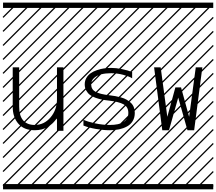

<svg xmlns="http://www.w3.org/2000/svg" viewBox="-23 -990 1638 1453"><path d="M457 0H408.2V-97.7Q381.3 -54.7 338.6 -29.5Q295.9 -4.4 239.7 -4.4Q158.7 -4.4 116 -53.7Q73.2 -103 73.2 -182.1V-480.5H122.1V-182.1Q122.1 -113.8 152.3 -79.1Q182.6 -44.4 239.7 -44.4Q311 -44.4 359.6 -101.8Q408.2 -159.2 408.2 -240.2V-480.5H457ZM0 402.8H530.3V442.9H0ZM0 -970.2H530.3V-930.2H0ZM526.9 410.6 533.7 417.5 525.4 425.8 518.6 418.9ZM526.9 304.7 533.7 311.5 419.4 425.8 412.6 418.9ZM526.9 198.7 533.7 205.6 313.5 425.8 306.6 418.9ZM526.9 92.3 533.7 99.1 207.5 425.8 200.7 418.9ZM526.9 -13.2 533.7 -6.3 101.6 425.8 94.7 418.9ZM526.9 -119.1 533.7 -112.3 3.4 418 -3.4 411.1ZM526.9 -225.6 533.7 -218.8 3.4 311.5 -3.4 304.7ZM526.9 -331.5 533.7 -324.7 3.4 205.6 -3.4 198.7ZM526.9 -438 533.7 -431.2 3.4 99.1 -3.4 92.3ZM526.9 -543.5 533.7 -536.6 3.4 -6.3 -3.4 -13.2ZM526.9 -649.4 533.7 -642.6 3.4 -112.3 -3.4 -119.1ZM526.9 -755.9 533.7 -749 3.4 -218.8 -3.4 -225.6ZM526.9 -861.8 533.7 -855 3.4 -324.7 -3.4 -331.5ZM516.6 -958 523.4 -951.2 3.4 -431.2 -3.4 -438ZM411.1 -958 418 -951.2 3.4 -536.6 -3.4 -543.5ZM305.2 -958 312 -951.2 3.4 -642.6 -3.4 -649.4ZM198.7 -958 205.6 -951.2 3.4 -749 -3.4 -755.9ZM92.3 -958 99.1 -951.2 3.4 -855 -3.4 -861.8Z M977.1 -397.5Q956.1 -411.1 910.4 -423.6Q864.7 -436 818.4 -436Q776.4 -436 743.4 -427.7Q710.4 -419.4 688.7 -399.9Q667 -380.4 667 -351.6Q667 -313.5 699.7 -295.4Q732.4 -277.3 805.7 -269Q830.1 -266.1 850.3 -262.5Q870.6 -258.8 893.8 -252.4Q917 -246.1 934.3 -236.1Q951.7 -226.1 966.6 -212.6Q981.4 -199.2 989.3 -179.4Q997.1 -159.7 997.1 -135.7Q997.1 -100.1 981.4 -74Q965.8 -47.9 938.2 -33Q910.6 -18.1 878.2 -11.2Q845.7 -4.4 807.6 -4.4Q757.3 -4.4 701.2 -14.4Q645 -24.4 608.4 -40V-83.5Q641.1 -68.4 697.3 -56.4Q753.4 -44.4 807.6 -44.4Q948.2 -44.4 948.2 -135.7Q948.2 -180.7 912.4 -200.4Q876.5 -220.2 798.8 -229Q770.5 -231.9 747.6 -236.6Q724.6 -241.2 699.5 -250.2Q674.3 -259.3 657.5 -272Q640.6 -284.7 629.4 -305.2Q618.2 -325.7 618.2 -351.6Q618.2 -378.4 630.6 -400.1Q643.1 -421.9 663.1 -435.8Q683.1 -449.7 710 -459Q736.8 -468.3 763.7 -472.2Q790.5 -476.1 818.4 -476.1Q856 -476.1 900.1 -467Q944.3 -458 977.1 -444.8ZM530.3 402.8H1060.5V442.9H530.3ZM530.3 -970.2H1060.5V-930.2H530.3ZM1057.1 410.6 1064 417.5 1055.7 425.8 1048.8 418.9ZM1057.1 304.7 1064 311.5 949.7 425.8 942.9 418.9ZM1057.1 198.7 1064 205.6 843.8 425.8 836.9 418.9ZM1057.1 92.3 1064 99.1 737.8 425.8 731 418.9ZM1057.1 -13.2 1064 -6.3 631.8 425.8 625 418.9ZM1057.1 -119.1 1064 -112.3 533.7 418 526.9 411.1ZM1057.1 -225.6 1064 -218.8 533.7 311.5 526.9 304.7ZM1057.1 -331.5 1064 -324.7 533.7 205.6 526.9 198.7ZM1057.1 -438 1064 -431.2 533.7 99.1 526.9 92.3ZM1057.1 -543.5 1064 -536.6 533.7 -6.3 526.9 -13.2ZM1057.1 -649.4 1064 -642.6 533.7 -112.3 526.9 -119.1ZM1057.1 -755.9 1064 -749 533.7 -218.8 526.9 -225.6ZM1057.1 -861.8 1064 -855 533.7 -324.7 526.9 -331.5ZM1046.9 -958 1053.7 -951.2 533.7 -431.2 526.9 -438ZM941.4 -958 948.2 -951.2 533.7 -536.6 526.9 -543.5ZM835.4 -958 842.3 -951.2 533.7 -642.6 526.9 -649.4ZM729 -958 735.8 -951.2 533.7 -749 526.9 -755.9ZM622.6 -958 629.4 -951.2 533.7 -855 526.9 -861.8Z M1458.5 -480.5H1508.3L1446.3 -4.4H1395.5L1325.7 -251.5L1255.9 -4.4H1205.1L1143.1 -480.5H1192.9L1243.2 -106L1304.2 -328.6H1347.2L1408.2 -106ZM1060.5 402.8H1590.8V442.9H1060.5ZM1060.5 -970.2H1590.8V-930.2H1060.5ZM1587.4 410.6 1594.2 417.5 1585.9 425.8 1579.1 418.9ZM1587.4 304.7 1594.2 311.5 1480 425.8 1473.1 418.9ZM1587.4 198.7 1594.2 205.6 1374 425.8 1367.2 418.9ZM1587.4 92.3 1594.2 99.1 1268.1 425.8 1261.2 418.9ZM1587.4 -13.2 1594.2 -6.3 1162.1 425.8 1155.3 418.9ZM1587.4 -119.1 1594.2 -112.3 1064 418 1057.1 411.1ZM1587.4 -225.6 1594.2 -218.8 1064 311.5 1057.1 304.7ZM1587.4 -331.5 1594.2 -324.7 1064 205.6 1057.1 198.7ZM1587.4 -438 1594.2 -431.2 1064 99.1 1057.1 92.3ZM1587.4 -543.5 1594.2 -536.6 1064 -6.3 1057.1 -13.2ZM1587.4 -649.4 1594.2 -642.6 1064 -112.3 1057.1 -119.1ZM1587.4 -755.9 1594.2 -749 1064 -218.8 1057.1 -225.6ZM1587.4 -861.8 1594.2 -855 1064 -324.7 1057.1 -331.5ZM1577.1 -958 1584 -951.2 1064 -431.2 1057.1 -438ZM1471.7 -958 1478.5 -951.2 1064 -536.6 1057.1 -543.5ZM1365.7 -958 1372.6 -951.2 1064 -642.6 1057.1 -649.4ZM1259.3 -958 1266.1 -951.2 1064 -749 1057.1 -755.9ZM1152.8 -958 1159.7 -951.2 1064 -855 1057.1 -861.8Z"/></svg>

Font: AzarMehrMSRS3
Style: Regular
Weight: 1
Designer: Amin Abedi
Version: Version 1.00